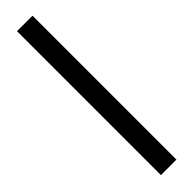

<svg xmlns="http://www.w3.org/2000/svg" viewBox="-297 -687 795 795"><g transform="rotate(-45 101.0 -289.5)"><path d="M149.9 -710.9V131.8H59.1V-710.9Z"/></g></svg>

Font: Battambang Black
Style: Regular
Weight: 900
Designer: Danh Hong
Version: Version 8.002; ttfautohint (v1.8.3)